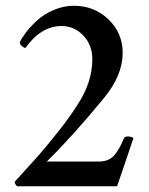

<svg xmlns="http://www.w3.org/2000/svg" viewBox="-20 -647 516 667"><path d="M443.4 -167Q434.6 -139.6 411.6 -72.3Q388.7 -4.9 386.7 0H39.1Q31.2 -7.8 31.2 -15.6Q90.8 -81.1 113.3 -106.4Q135.7 -131.8 177.7 -184.1Q219.7 -236.3 248 -281.2Q300.8 -360.4 300.8 -441.4Q300.8 -490.2 269.5 -523.4Q238.3 -556.6 193.4 -556.6Q123 -556.6 68.4 -480.5Q63.5 -480.5 56.2 -486.8Q48.8 -493.2 48.8 -500Q54.7 -513.7 69.3 -533.2Q84 -552.7 107.4 -574.7Q130.9 -596.7 165.5 -611.8Q200.2 -627 236.3 -627Q307.6 -627 356.9 -579.6Q406.2 -532.2 406.2 -462.9Q406.2 -384.8 339.8 -304.7Q228.5 -169.9 142.6 -85.9H324.2Q357.4 -85.9 376 -106.4Q394.5 -127 410.2 -166Q413.1 -172.9 423.8 -172.9Q437.5 -172.9 443.4 -167Z"/></svg>

Font: Crimson
Style: Semibold
Weight: 600
Version: Version 0.8